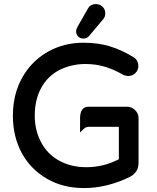

<svg xmlns="http://www.w3.org/2000/svg" viewBox="-20 -913 779 952"><path d="M43.9 -339.8Q43.9 -471.7 115.7 -567.4Q156.7 -621.6 216.3 -655.8Q296.4 -701.2 393.6 -701.2Q467.3 -701.2 525.4 -683.1Q583.5 -665.5 641.1 -629.9Q651.9 -624.5 659.2 -612.3Q666 -600.1 666 -585.9Q666 -565.4 651.4 -550.8Q636.7 -536.1 615.2 -536.1Q604.5 -536.1 590.8 -542Q520 -583 453.1 -592.3Q429.2 -595.7 403.3 -595.7Q334 -595.7 273.4 -565.4Q215.3 -534.7 183.8 -476.1Q152.3 -417.5 152.3 -339.8Q152.3 -267.1 183.6 -208Q214.4 -148.9 272.9 -116.7Q331.5 -84 408.2 -84Q493.2 -84 569.3 -123.5V-281.2L568.8 -283.7L566.4 -284.2H418Q404.8 -284.2 392.1 -271L377 -256.3V-325.2Q377 -371.1 403.3 -381.3Q410.2 -383.8 418 -383.8H610.4Q633.3 -383.8 650.1 -366.9Q667 -350.1 667 -327.1V-105.5Q667 -72.3 645.5 -51.3Q636.7 -42 624 -36.1Q510.7 19.5 396.5 19.5Q292.5 19.5 213.4 -26.4Q132.3 -72.8 87.9 -154.3Q43.9 -235.8 43.9 -339.8ZM357.4 -757.8Q357.4 -768.1 365.2 -781.7L415 -868.7Q427.2 -892.6 456.1 -892.6Q475.6 -892.6 488.8 -879.4Q502 -866.2 502 -846.9Q502 -827.6 489.7 -815.4Q421.4 -733.9 419.9 -732.4Q409.2 -721.7 393.6 -721.7Q377.9 -721.7 367.7 -731.9Q357.4 -742.2 357.4 -757.8Z"/></svg>

Font: YuPearl-SemiBold
Style: SemiBold
Weight: 600
Designer: Max Yao
Foundry: Max-Everyday
Version: Version 1.011; ttfautohint (v1.8.3)